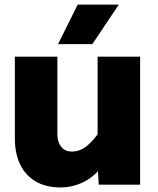

<svg xmlns="http://www.w3.org/2000/svg" viewBox="-20 -808 690 840"><path d="M231 -560V-221Q231 -187 247.5 -166Q264 -145 294 -145Q329 -145 359 -168.5Q389 -192 426 -247L444 -104Q403 -42 352 -15Q301 12 245 12Q180 12 135.5 -14.5Q91 -41 68 -89Q45 -137 45 -202V-560ZM593 -560V0H412L407 -86V-560ZM234 -615 320 -788H500L384 -615Z"/></svg>

Font: Azeret Mono Thin ExtraBold
Style: Regular
Weight: 800
Version: Version 1.002